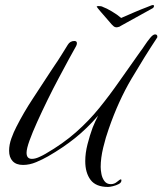

<svg xmlns="http://www.w3.org/2000/svg" viewBox="-20 -649 642 759"><path d="M407 90Q359 90 338 62Q317 34 317 -12Q317 -44 326 -79Q335 -114 346 -144Q351 -157 356.5 -168.5Q362 -180 368 -192Q324 -141 276.5 -103Q229 -65 170 -31Q149 -19 123 -8Q97 3 71 3Q44 3 30 -12Q16 -27 16 -53Q16 -77 25 -102Q34 -127 45 -148Q74 -205 110 -259.5Q146 -314 181 -368Q191 -383 197 -392Q203 -401 209.5 -410.5Q216 -420 225 -435Q231 -444 236.5 -453.5Q242 -463 248 -472Q257 -487 274 -487Q284 -487 284 -478Q284 -473 281 -467Q271 -450 253 -416.5Q235 -383 212.5 -341Q190 -299 168 -254Q146 -209 127 -167Q108 -125 96.5 -93Q85 -61 85 -45Q85 -21 106 -21Q119 -21 134.5 -28Q150 -35 160 -41Q229 -81 280 -126Q331 -171 372 -221.5Q413 -272 452 -328Q491 -384 536 -447Q541 -453 551.5 -469Q562 -485 573.5 -499Q585 -513 593 -513Q602 -513 602 -504Q602 -501 601 -500Q552 -426 500 -338Q448 -250 410 -140Q398 -107 388 -65.5Q378 -24 378 11Q378 23 381 39Q384 55 393 67Q402 79 418 79Q432 79 443 69.5Q454 60 458 60Q460 60 460 64Q460 73 449.5 78.5Q439 84 426.5 87Q414 90 407 90ZM441 -541Q434 -541 430 -544.5Q426 -548 422 -552Q411 -564 399.5 -578Q388 -592 376 -605Q372 -610 367 -616Q362 -622 362 -623Q364 -625 369 -625Q373 -625 378 -624.5Q383 -624 388 -621Q400 -617 422 -604Q444 -591 459 -578Q484 -589 512 -601Q540 -613 559 -620Q567 -623 574 -626Q581 -629 584 -629Q589 -629 589 -625Q589 -624 587.5 -620.5Q586 -617 579 -614Q574 -611 556.5 -601.5Q539 -592 518.5 -580.5Q498 -569 480.5 -559.5Q463 -550 458 -547Q453 -543 447 -542Q446 -542 444.5 -541.5Q443 -541 441 -541Z"/></svg>

Font: Caramel
Style: Regular
Weight: 400
Designer: Robert E. Leuschke
Foundry: Robert E. Leuschke
Version: Version 1.010